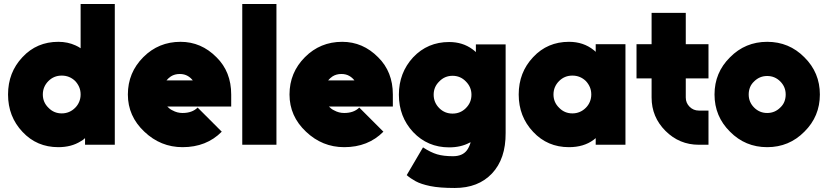

<svg xmlns="http://www.w3.org/2000/svg" viewBox="-20 -720 4118 955"><path d="M287 -344Q248 -344 221 -317Q193 -289 193 -250Q193 -211 221 -184Q248 -156 287 -156Q326 -156 354 -184Q367 -197 374 -214Q381 -231 381 -250Q381 -270 374 -286.5Q367 -303 354 -317Q326 -344 287 -344ZM270 -512Q317 -512 356 -494Q363 -491 369 -487.5Q375 -484 381 -480V-700H551V0H403V-33Q398 -28 392.5 -24Q387 -20 381 -17Q335 12 270 12Q163 12 92 -64Q20 -140 20 -250Q20 -360 92 -436Q163 -512 270 -512Z M1130 -190V-250Q1130 -363 1057 -435Q981 -512 878 -512Q769 -512 693 -436Q616 -359 616 -250Q616 -142 698 -65Q779 12 888 12Q1007 12 1083 -65L963 -185Q936 -158 888 -158Q861 -158 838 -171Q831 -174 824.5 -179Q818 -184 812 -190ZM874 -352Q897 -352 914 -342Q928 -334 939 -320H808Q818 -332 830 -340Q849 -352 874 -352Z M1185 -700V0H1355V-700Z M1934 -190V-250Q1934 -363 1861 -435Q1785 -512 1682 -512Q1573 -512 1497 -436Q1420 -359 1420 -250Q1420 -142 1502 -65Q1583 12 1692 12Q1811 12 1887 -65L1767 -185Q1740 -158 1692 -158Q1665 -158 1642 -171Q1635 -174 1628.5 -179Q1622 -184 1616 -190ZM1678 -352Q1701 -352 1718 -342Q1732 -334 1743 -320H1612Q1622 -332 1634 -340Q1653 -352 1678 -352Z M2214 -511Q2107 -511 2035 -435Q1964 -358 1964 -249Q1964 -139 2035 -63Q2107 13 2214 13Q2272 13 2315 -10Q2316 -10 2317.5 -11Q2319 -12 2321 -13Q2320 -12 2320 -11Q2320 -10 2320 -9Q2317 1 2312.5 10.5Q2308 20 2302 28Q2280 57 2233 57Q2186 57 2154 47.5Q2122 38 2084 13L2003 151Q2021 167 2047.5 181.5Q2074 196 2120 205.5Q2166 215 2242 215Q2359 215 2427 143Q2496 70 2495 -59V-499H2347V-461Q2343 -465 2338.5 -468.5Q2334 -472 2330 -475Q2281 -511 2214 -511ZM2231 -343Q2270 -343 2297 -315Q2311 -301 2318 -284.5Q2325 -268 2325 -249Q2325 -229 2318 -212.5Q2311 -196 2297 -182Q2270 -155 2231 -155Q2192 -155 2165 -182Q2137 -210 2137 -249Q2137 -288 2165 -315Q2192 -343 2231 -343Z M2943 -500V-462Q2941 -464 2938.5 -466.5Q2936 -469 2933 -471Q2882 -512 2810 -512Q2703 -512 2632 -436Q2560 -360 2560 -250Q2560 -140 2632 -64Q2703 12 2810 12Q2883 12 2932 -24Q2935 -26 2937.5 -28.5Q2940 -31 2943 -33V0H3091V-500ZM2827 -344Q2866 -344 2894 -317Q2907 -303 2914 -286.5Q2921 -270 2921 -250Q2921 -231 2914 -214Q2907 -197 2894 -184Q2866 -156 2827 -156Q2788 -156 2761 -184Q2733 -211 2733 -250Q2733 -289 2761 -317Q2788 -344 2827 -344Z M3221 -656V-500H3146V-330H3221V-235Q3221 -138 3290 -69Q3359 0 3456 0H3504V-170H3456Q3429 -170 3410 -189Q3391 -208 3391 -235V-330H3504V-500H3391V-656Z M3796 -342Q3834 -342 3861 -315Q3888 -288 3888 -250Q3888 -231 3881.5 -214.5Q3875 -198 3861 -185Q3834 -158 3796 -158Q3758 -158 3731 -185Q3704 -212 3704 -250Q3704 -269 3710.5 -285.5Q3717 -302 3731 -315Q3758 -342 3796 -342ZM3796 -512Q3687 -512 3611 -435Q3534 -359 3534 -250Q3534 -141 3611 -65Q3687 12 3796 12Q3905 12 3981 -65Q4058 -141 4058 -250Q4058 -359 3981 -435Q3905 -512 3796 -512Z"/></svg>

Font: Unageo
Style: Black
Weight: 900
Designer: Richard Sepsi
Foundry: Richard Sepsi
Version: Version 2.000